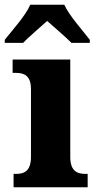

<svg xmlns="http://www.w3.org/2000/svg" viewBox="-44 -786 406 806"><path d="M-24 -619V-606H53C76 -630 125 -672 154 -698C182 -673 236 -627 256 -606H333V-619C304 -657 246 -721 226 -766H83C64 -721 6 -657 -24 -619ZM13 0H324V-56H314C277 -56 251 -71 251 -127V-536H9V-480H25C60 -480 86 -465 86 -413V-128C86 -71 61 -56 24 -56H13Z"/></svg>

Font: Noto Serif Sinhala SemiCondensed ExtraBold
Style: Regular
Weight: 800
Width: 4
Designer: Jelle Bosma - Monotype Design Team
Foundry: Monotype Imaging Inc.
Version: Version 2.007